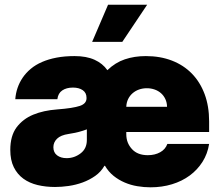

<svg xmlns="http://www.w3.org/2000/svg" viewBox="-20 -793 946 823"><path d="M50.8 -246.8Q78.5 -283.4 122.5 -301.5Q166.5 -319.6 224.4 -323.9Q259.9 -326.7 283.7 -330.4Q307.5 -334.2 322.4 -339.1Q350.9 -348.7 350.9 -372.2V-373.6Q350.9 -395.2 334.7 -406.4Q318.5 -417.6 292.6 -417.6Q264.9 -417.6 247 -405.5Q229 -393.5 225.9 -367.9H45.5Q49.4 -418.7 77.1 -459.9Q91.3 -480.8 111.9 -498Q132.5 -515.3 160.2 -527.3Q187.9 -539.4 222.5 -546Q257.1 -552.6 299.7 -552.6Q350.5 -552.6 385.3 -536.8Q420.1 -521 440.3 -492.2Q474.1 -524.9 515.1 -538.7Q556.1 -552.6 605.1 -552.6Q666.9 -552.6 717 -533.2Q767 -513.8 802.4 -477.6Q837.7 -441.4 857.1 -389.6Q876.4 -337.7 876.4 -272.7V-227.3H521.3V-218.8Q521.3 -198.5 527.5 -182.7Q533.7 -166.9 545.8 -153.8Q569.6 -127.8 613.6 -127.8Q643.8 -127.8 666.4 -140.3Q688.9 -152.7 697.4 -176.1H876.4Q869.7 -133.5 848 -99.3Q826.3 -65 793.3 -40.7Q760.3 -16.3 717.3 -3.2Q674.4 9.9 625 9.9Q596.9 9.9 568.5 5.1Q540.1 0.4 514.4 -10.7Q488.6 -21.7 466.8 -39.2Q445 -56.8 430 -82.4H427.6Q413 -56.5 388.3 -39.1Q363.6 -21.7 334.5 -11Q305.4 -0.4 274.5 4.1Q243.6 8.5 215.9 8.5Q176.1 8.5 141.2 0.2Q106.2 -8.2 80.3 -27Q54.3 -45.8 39.2 -76.2Q24.1 -106.5 24.1 -150.6Q24.1 -210.2 50.8 -246.8ZM443.2 -772.7H610.8L504.3 -613.6H375ZM265.6 -115.1Q298.7 -115.1 325.6 -135.7Q352.3 -155.9 352.3 -193.2V-238.6Q337.4 -232.6 318 -227.6Q298.7 -222.7 274.1 -218.8Q240.1 -213.8 224.4 -198.3Q208.8 -182.9 208.8 -161.9Q208.8 -139.2 224.8 -127.1Q240.8 -115.1 265.6 -115.1ZM696 -335.2Q695.7 -353.7 688.7 -368.4Q681.8 -383.2 670.1 -393.5Q658.4 -403.8 642.8 -409.3Q627.1 -414.8 609.4 -414.8Q591.6 -414.8 576 -409.3Q560.4 -403.8 548.3 -393.3Q536.2 -382.8 529.1 -368.1Q522 -353.3 521.3 -335.2Z"/></svg>

Font: Inter P Black
Style: Regular
Weight: 900
Designer: Rasmus Andersson
Foundry: rsms
Version: Version 3.018;git-588b23468